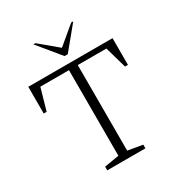

<svg xmlns="http://www.w3.org/2000/svg" viewBox="-198 -998 1061 1133"><g transform="rotate(-30 332.0 -431.0)"><path d="M202 0V-25L302 -42V-625H107L65 -478H45V-660H619V-478H599L557 -625H362V-42L462 -25V0ZM321 -710 196 -862H210L332 -760L454 -862H468L343 -710Z"/></g></svg>

Font: Spectral SC ExtraLight
Style: Regular
Weight: 275
Designer: Jean-Baptiste Levee
Foundry: Production Type
Version: Version 2.001